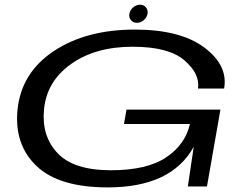

<svg xmlns="http://www.w3.org/2000/svg" viewBox="-20 -810 1096 834"><path d="M448 4Q236 4 138.8 -88.8Q41.5 -181.5 56 -332.5Q72 -493.5 212.8 -587.5Q353.5 -681.5 565.5 -681.5Q763 -681.5 867.2 -603.8Q971.5 -526 953.5 -425.5H840Q849.5 -489 781 -548Q712.5 -607 556 -607Q394 -607 288 -531.5Q182 -456 171 -332.5Q160.5 -218.5 230.2 -144.5Q300 -70.5 462 -70.5Q619 -70.5 702.5 -127Q785 -182.5 805 -271.5H518.5L529.5 -334H937.5L879 0H796L821.5 -172.5Q724.5 4 448 4ZM575 -711Q558.5 -711 548.8 -722.5Q539 -734 542 -750.5Q545 -766.5 558.5 -778Q572 -789.5 588.5 -789.5Q604.5 -789.5 614 -778Q623.5 -766.5 621 -750.5Q618 -734 604.5 -722.5Q591 -711 575 -711Z"/></svg>

Font: Anybody UltraExpanded Regular
Style: Italic
Weight: 400
Width: 9
Italic angle: -10°
Designer: Tyler Finck
Foundry: Etcetera Type Company
Version: Version 1.010; ttfautohint (v1.8.3) -l 8 -r 50 -G 200 -x 14 